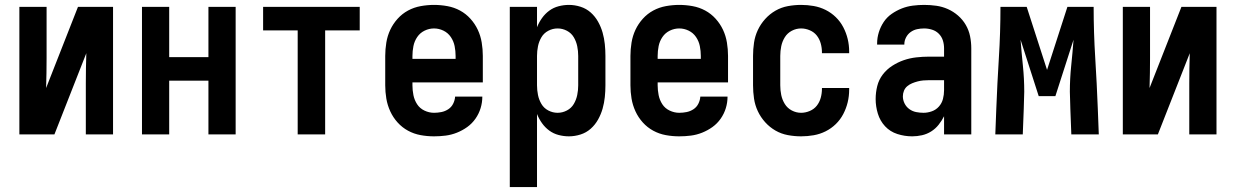

<svg xmlns="http://www.w3.org/2000/svg" viewBox="-20 -548 5040 783"><path d="M59 0V-520H170V-312Q170 -281 169.5 -250.5Q169 -220 168 -189L298 -520H441V0H330V-208Q330 -239 330.5 -269.5Q331 -300 332 -331L202 0Z M559 0V-520H670V-315H830V-520H941V0H830V-219H670V0Z M1194 0V-424H1053V-520H1447V-424H1306V0Z M1750 8Q1722 8 1695 3Q1668 -2 1644 -15Q1620 -28 1601.5 -48.5Q1583 -69 1571.5 -94Q1560 -119 1555.5 -146Q1551 -173 1551 -200V-320Q1551 -347 1555.5 -374.5Q1560 -402 1571.5 -426.5Q1583 -451 1601.5 -471.5Q1620 -492 1644 -505Q1668 -518 1695.5 -523Q1723 -528 1750 -528Q1777 -528 1804.5 -523Q1832 -518 1856 -505Q1880 -492 1898.5 -471.5Q1917 -451 1928.5 -426.5Q1940 -402 1944.5 -374.5Q1949 -347 1949 -320V-212H1662V-200Q1662 -180 1666 -160Q1670 -140 1681 -123Q1692 -106 1711 -97Q1730 -88 1750 -88Q1765 -88 1780 -91Q1795 -94 1808 -102.5Q1821 -111 1828 -125Q1835 -139 1836 -154H1947Q1947 -130 1940 -107Q1933 -84 1919 -64Q1905 -44 1885.5 -30Q1866 -16 1843.5 -7Q1821 2 1797.5 5Q1774 8 1750 8ZM1662 -308H1838V-320Q1838 -340 1834 -360Q1830 -380 1818.5 -397Q1807 -414 1788.5 -423Q1770 -432 1750 -432Q1730 -432 1711.5 -423Q1693 -414 1681.5 -397Q1670 -380 1666 -360Q1662 -340 1662 -320Z M2059 215V-520H2170V-437Q2178 -457 2190.5 -474.5Q2203 -492 2220 -504.5Q2237 -517 2258 -522.5Q2279 -528 2300 -528Q2324 -528 2347.5 -520.5Q2371 -513 2389 -497Q2407 -481 2419 -459.5Q2431 -438 2437.5 -415Q2444 -392 2446.5 -368Q2449 -344 2449 -320V-200Q2449 -176 2446.5 -152Q2444 -128 2437.5 -105Q2431 -82 2419 -60.5Q2407 -39 2389 -23Q2371 -7 2347.5 0.5Q2324 8 2300 8Q2279 8 2258 2.5Q2237 -3 2220 -15.5Q2203 -28 2190.5 -45.5Q2178 -63 2170 -83V215ZM2254 -88Q2274 -88 2292 -97.5Q2310 -107 2320 -124Q2330 -141 2334 -160.5Q2338 -180 2338 -200V-320Q2338 -340 2334 -359.5Q2330 -379 2320 -396Q2310 -413 2292 -422.5Q2274 -432 2254 -432Q2234 -432 2216 -422.5Q2198 -413 2188 -396Q2178 -379 2174 -359.5Q2170 -340 2170 -320V-200Q2170 -180 2174 -160.5Q2178 -141 2188 -124Q2198 -107 2216 -97.5Q2234 -88 2254 -88Z M2750 8Q2722 8 2695 3Q2668 -2 2644 -15Q2620 -28 2601.5 -48.5Q2583 -69 2571.5 -94Q2560 -119 2555.5 -146Q2551 -173 2551 -200V-320Q2551 -347 2555.5 -374.5Q2560 -402 2571.5 -426.5Q2583 -451 2601.5 -471.5Q2620 -492 2644 -505Q2668 -518 2695.5 -523Q2723 -528 2750 -528Q2777 -528 2804.5 -523Q2832 -518 2856 -505Q2880 -492 2898.5 -471.5Q2917 -451 2928.5 -426.5Q2940 -402 2944.5 -374.5Q2949 -347 2949 -320V-212H2662V-200Q2662 -180 2666 -160Q2670 -140 2681 -123Q2692 -106 2711 -97Q2730 -88 2750 -88Q2765 -88 2780 -91Q2795 -94 2808 -102.5Q2821 -111 2828 -125Q2835 -139 2836 -154H2947Q2947 -130 2940 -107Q2933 -84 2919 -64Q2905 -44 2885.5 -30Q2866 -16 2843.5 -7Q2821 2 2797.5 5Q2774 8 2750 8ZM2662 -308H2838V-320Q2838 -340 2834 -360Q2830 -380 2818.5 -397Q2807 -414 2788.5 -423Q2770 -432 2750 -432Q2730 -432 2711.5 -423Q2693 -414 2681.5 -397Q2670 -380 2666 -360Q2662 -340 2662 -320Z M3247 8Q3220 8 3193 3Q3166 -2 3142.5 -15.5Q3119 -29 3100.5 -49.5Q3082 -70 3070.5 -94.5Q3059 -119 3055 -146Q3051 -173 3051 -200V-320Q3051 -347 3055 -374Q3059 -401 3070.5 -425.5Q3082 -450 3100.5 -470.5Q3119 -491 3142.5 -504.5Q3166 -518 3193 -523Q3220 -528 3247 -528Q3273 -528 3298.5 -523.5Q3324 -519 3347 -507.5Q3370 -496 3388.5 -478Q3407 -460 3419 -437Q3431 -414 3437 -389Q3443 -364 3443 -338V-331H3332V-334Q3332 -353 3327 -371Q3322 -389 3311 -403Q3300 -417 3282.5 -424.5Q3265 -432 3247 -432Q3227 -432 3209 -422.5Q3191 -413 3180.5 -396Q3170 -379 3166 -359.5Q3162 -340 3162 -320V-200Q3162 -180 3166 -160.5Q3170 -141 3180.5 -124Q3191 -107 3209 -97.5Q3227 -88 3247 -88Q3265 -88 3282.5 -95.5Q3300 -103 3311 -117Q3322 -131 3327 -149Q3332 -167 3332 -186V-189H3443V-182Q3443 -156 3437 -131Q3431 -106 3419 -83Q3407 -60 3388.5 -42Q3370 -24 3347 -12.5Q3324 -1 3298.5 3.5Q3273 8 3247 8Z M3700 8Q3669 8 3639.5 -1.5Q3610 -11 3589.5 -33Q3569 -55 3560 -84.5Q3551 -114 3551 -144Q3551 -171 3557.5 -197Q3564 -223 3580 -244Q3596 -265 3618.5 -279.5Q3641 -294 3665.5 -302.5Q3690 -311 3716.5 -314Q3743 -317 3769 -317H3830V-351Q3830 -368 3825 -383.5Q3820 -399 3808.5 -410.5Q3797 -422 3781 -427Q3765 -432 3749 -432Q3734 -432 3720 -429Q3706 -426 3694 -417.5Q3682 -409 3675 -395.5Q3668 -382 3668 -368V-366H3557V-371Q3557 -394 3564 -416.5Q3571 -439 3584 -458.5Q3597 -478 3616.5 -491.5Q3636 -505 3657.5 -513.5Q3679 -522 3702.5 -525Q3726 -528 3749 -528Q3774 -528 3798.5 -524.5Q3823 -521 3845.5 -511Q3868 -501 3887 -484.5Q3906 -468 3918.5 -446.5Q3931 -425 3936 -400.5Q3941 -376 3941 -351V0H3830V-74Q3821 -56 3808 -39.5Q3795 -23 3777.5 -12Q3760 -1 3740 3.5Q3720 8 3700 8ZM3746 -88Q3763 -88 3780 -94Q3797 -100 3809 -113.5Q3821 -127 3825.5 -144.5Q3830 -162 3830 -180V-221H3769Q3757 -221 3745.5 -220Q3734 -219 3722.5 -216Q3711 -213 3700 -208.5Q3689 -204 3680 -196.5Q3671 -189 3666.5 -178Q3662 -167 3662 -155Q3662 -140 3669 -126Q3676 -112 3688.5 -103Q3701 -94 3716 -91Q3731 -88 3746 -88Z M4039 0 4043 -104Q4047 -208 4053.5 -312Q4060 -416 4060 -520H4167L4250 -263L4333 -520H4440Q4440 -416 4446.5 -312Q4453 -208 4457 -104L4461 0H4349L4345 -104Q4345 -122 4344 -139.5Q4343 -157 4343 -174Q4343 -227 4348.5 -280Q4354 -333 4358 -386L4284 -156H4216L4142 -386Q4146 -333 4151.5 -280Q4157 -227 4157 -174Q4157 -157 4156 -139.5Q4155 -122 4155 -104L4151 0Z M4559 0V-520H4670V-312Q4670 -281 4669.5 -250.5Q4669 -220 4668 -189L4798 -520H4941V0H4830V-208Q4830 -239 4830.5 -269.5Q4831 -300 4832 -331L4702 0Z"/></svg>

Font: Iosevka Custom
Style: Bold
Weight: 700
Monospace: yes
Designer: Belleve Invis
Foundry: Belleve Invis
Version: Version 30.3.3; ttfautohint (v1.8.3)